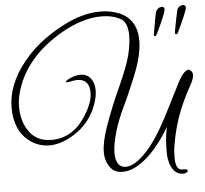

<svg xmlns="http://www.w3.org/2000/svg" viewBox="-63 -914 1130 1056"><g transform="rotate(-5 502.0 -386.0)"><path d="M987 -489Q1007 -478 1007 -460Q1007 -436 982 -393Q940 -318 913 -243Q886 -168 873 -90Q869 -69 867.5 -50Q866 -31 866 -14Q866 55 903 55H914Q932 55 932 63Q932 75 910 78H898Q871 74 856 55.5Q841 37 834 14Q827 -9 826 -31.5Q825 -54 826 -67Q826 -96 829 -125.5Q832 -155 839 -186Q770 -71 699 -14Q634 39 576 39Q533 39 511 12Q481 -24 481 -78.5Q481 -133 512 -221Q528 -266 548 -316Q568 -366 594 -423Q620 -480 636.5 -523Q653 -566 661 -597Q676 -658 676 -705Q676 -776 639 -798Q593 -823 533 -823Q427 -823 306 -753Q127 -648 64 -490Q38 -423 38 -368.5Q38 -314 56 -269Q98 -170 201 -170Q324 -170 397 -294Q437 -359 437 -411Q437 -486 369 -486Q353 -486 328 -480Q305 -476 306 -481Q309 -489 336 -501Q363 -513 390 -513Q431 -513 452 -478Q466 -453 466 -419Q466 -385 449 -339Q412 -239 319 -183Q250 -141 188.5 -141Q127 -141 79 -177Q-3 -238 -3 -365Q-3 -493 96 -615Q175 -714 308 -786Q423 -850 530 -850Q585 -850 634 -830Q729 -789 729 -672Q729 -586 673 -456Q656 -416 640.5 -380Q625 -344 609 -312Q594 -280 581 -247Q568 -214 559 -182.5Q550 -151 544.5 -122Q539 -93 539 -71Q539 13 595 13Q655 13 736 -87L763 -124Q803 -181 866 -308L931 -436Q961 -489 987 -489ZM831 -808Q837 -839 860 -845Q864 -846 871 -846Q878 -846 882 -836Q886 -827 856 -759Q826 -691 822 -690Q820 -689 818 -689Q811 -689 811 -697ZM935 -689Q928 -689 928 -695.5Q928 -702 932 -724L942 -775L949 -808Q953 -839 977 -845Q980 -846 987 -846Q994 -846 1000 -835Q1003 -826 973 -759Q943 -691 939 -690Q937 -689 935 -689Z"/></g></svg>

Font: #9Slide05 Great Vibes
Style: Regular
Weight: 400
Designer: Robert E. Leuschke
Foundry: Robert E. Leuschke
Version: Version 1.001